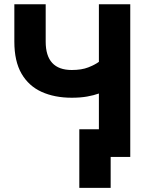

<svg xmlns="http://www.w3.org/2000/svg" viewBox="-20 -743 685 909"><path d="M319.8 -280.3Q238.3 -280.3 177 -308.1Q115.7 -335.9 81.8 -394.5Q47.9 -453.1 47.9 -545.9V-722.7H196.3V-545.9Q196.3 -411.6 319.8 -411.6Q366.7 -411.6 398.2 -424.1Q429.7 -436.5 448.2 -450.2V-722.7H596.7V0H503.9V146.5H355.5V-130.9H448.2V-300.3Q423.8 -291.5 392.1 -285.9Q360.4 -280.3 319.8 -280.3Z"/></svg>

Font: Giphurs
Style: Bold
Weight: 700
Version: Version 0.920; ttfautohint (v1.8.4.7-5d5b)